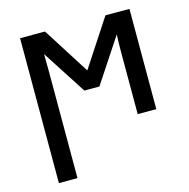

<svg xmlns="http://www.w3.org/2000/svg" viewBox="-112 -648 979 997"><g transform="rotate(-15 377.0 -149.5)"><path d="M83 240V-539H217L377 -287L542 -539H671V0H571V-335Q571 -357 571.5 -382Q572 -407 573 -428L416 -190H335L182 -427Q182 -405 182.5 -378.5Q183 -352 183 -328V240Z"/></g></svg>

Font: Noto Sans Medium
Style: Regular
Weight: 500
Designer: Monotype Design Team
Foundry: Monotype Imaging Inc.
Version: Version 2.007